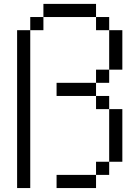

<svg xmlns="http://www.w3.org/2000/svg" viewBox="-20 -953 707 973"><path d="M600 -800V-600H533.3V-800ZM600 -133.3H533.3V-400H600ZM133.3 0H66.7V-800H133.3ZM133.3 -800V-866.7H200V-800ZM266.7 0V-66.7H466.7V0ZM266.7 -466.7V-533.3H466.7V-466.7ZM533.3 -133.3V-66.7H466.7V-133.3ZM533.3 -466.7V-400H466.7V-466.7ZM533.3 -600V-533.3H466.7V-600ZM533.3 -800H466.7V-866.7H533.3ZM200 -866.7V-933.3H466.7V-866.7Z"/></svg>

Font: Galmuri14 Regular
Style: Regular
Weight: 400
Designer: Lee Minseo (quiple)
Version: Version 2.399;hotconv 1.1.1;makeotfexe 2.6.0 DEVELOPMENT